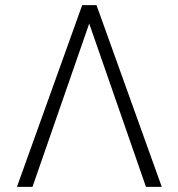

<svg xmlns="http://www.w3.org/2000/svg" viewBox="-20 -727 694 747"><path d="M327.1 -635.3 106.4 0H45.9L299.8 -707H355.5L609.4 0H547.9Z"/></svg>

Font: Pretendard Std ExtraLight
Style: Regular
Weight: 200
Designer: Base glyphs from Inter by Rasmus Andersson; Hangeul glyphs from Noto Sans CJK(Source Han Sans) by Jang Soo-young and Kan
Foundry: Kil Hyung-jin
Version: Version 1.309